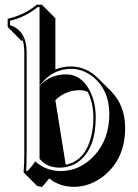

<svg xmlns="http://www.w3.org/2000/svg" viewBox="-20 -718 581 806"><path d="M348.1 -332.5Q331.5 -339.4 314.5 -339.4Q253.4 -338.4 212.4 -297.4L255.9 -26.4Q334.5 -42 361.3 -139.2Q372.1 -178.7 372.1 -225.1Q371.6 -287.1 348.1 -332.5ZM163.1 -46.9 162.6 -47.9 163.1 -47.4ZM212.4 -426.3Q242.7 -439 278.8 -439Q342.3 -438 390.1 -391.1L446.8 -334.5Q504.9 -274.9 505.4 -181.6Q505.4 -52.7 417.5 19Q359.4 65.9 290.5 66.4Q229.5 65.9 186.5 30.8Q179.2 41.5 155.8 67.4L135.7 62.5L79.1 5.9Q82 -31.2 82 -73.2V-501Q81.5 -526.9 76.2 -546.4Q71.8 -547.9 68.4 -548.3L12.2 -605V-639.2Q82.5 -654.8 133.8 -698.2H155.8L212.4 -641.6ZM91.8 -501V-73.2Q91.8 -31.7 89.8 -1.5L95.7 0Q115.2 -21.5 121.6 -31.7L127.9 -41L136.2 -33.7Q177.7 -0.5 233.9 0Q315.9 0 376.5 -65.4Q438.5 -133.8 439 -237.8Q439 -340.3 369.6 -396Q327.6 -428.7 278.8 -429.2Q209.5 -428.2 163.6 -378.4L146 -359.4V-688H137.7Q86.4 -646 22 -630.9V-612.8Q91.3 -588.9 91.8 -501ZM148.4 -48.8 146 -51.3V-357.9L148.9 -360.8Q192.9 -405.8 257.8 -405.8Q320.8 -405.8 356.9 -336.9Q381.8 -288.6 381.8 -225.1Q381.8 -98.6 314.9 -43.5Q278.3 -14.2 229 -14.2Q177.2 -15.1 148.4 -48.8Z"/></svg>

Font: Linux Biolinum Shadow O
Style: Bold
Weight: 700
Designer: Philipp H. Poll
Foundry: Philipp H. Poll
Version: Version 0.9.2